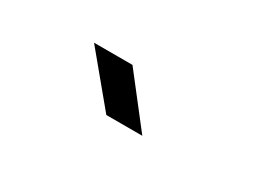

<svg xmlns="http://www.w3.org/2000/svg" viewBox="-22 -953 644 476"><g transform="rotate(30 300.0 -715.0)"><path d="M376 -645 267 -785H157L273 -645Z"/></g></svg>

Font: Tekne LDO Medium
Style: Regular
Weight: 500
Monospace: yes
Designer: Alessio Laiso, Mario Rullo, Paolo Rosset
Foundry: Alessio Laiso
Version: Version 1.000;hotconv 1.0.109;makeotfexe 2.5.65596